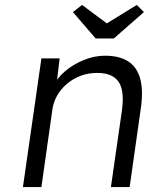

<svg xmlns="http://www.w3.org/2000/svg" viewBox="-20 -759 616 779"><path d="M73 0 148 -522H222L209 -413L196 -408Q211 -442 244 -470Q277 -498 320 -515.5Q363 -533 406 -533Q464 -533 500 -510Q536 -487 549 -439Q562 -391 551 -317L506 0H430L475 -313Q482 -365 473.5 -398.5Q465 -432 439 -448Q413 -464 372 -463Q338 -463 307.5 -451.5Q277 -440 253 -420Q229 -400 213.5 -374Q198 -348 193 -318L148 0H111Q104 0 95 0Q86 0 73 0ZM368 -603 276 -710 313 -739 427 -654H397L535 -739L564 -710L442 -603Z"/></svg>

Font: Lexend Light
Style: Italic
Weight: 300
Italic angle: -8.13011°
Designer: Bonnie Shaver-Troup, Thomas Jockin
Foundry: Lexend
Version: Version 1.007